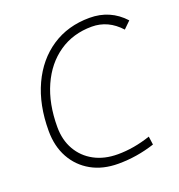

<svg xmlns="http://www.w3.org/2000/svg" viewBox="-129 -812 870 931"><g transform="rotate(-20 306.0 -346.5)"><path d="M325.2 9.8Q245.6 9.8 186.3 -23.4Q127 -56.6 94 -116.2Q61 -175.8 61 -255.4Q61 -389.6 107.7 -490.5Q154.3 -591.3 238.3 -647.2Q322.3 -703.1 434.1 -703.1Q541 -703.1 611.8 -625.5L576.2 -590.8Q514.2 -659.2 429.7 -659.2Q333 -659.2 260.3 -609.1Q187.5 -559.1 147.2 -469Q106.9 -378.9 106.9 -258.8Q106.9 -191.4 136 -140.9Q165 -90.3 217 -62.3Q269 -34.2 338.4 -34.2Q421.4 -34.2 507.8 -63.5L513.7 -20.5Q420.9 9.8 325.2 9.8Z"/></g></svg>

Font: Cascadia Mono PL ExtraLight
Style: Italic
Weight: 200
Italic angle: -10°
Monospace: yes
Designer: Aaron Bell
Foundry: Saja Typeworks
Version: Version 2404.023; ttfautohint (v1.8.4)